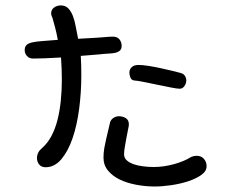

<svg xmlns="http://www.w3.org/2000/svg" viewBox="-20 -551 845 702"><path d="M380.9 -96.7Q382.8 -111.3 393.1 -118.7Q403.3 -126 415 -126Q428.7 -126 439.9 -119.1Q451.2 -112.3 451.2 -95.7Q451.2 -90.8 448.2 -77.6Q445.3 -64.5 442.4 -47.9Q439.5 -31.2 436.5 -14.6Q433.6 2 433.6 12.7Q433.6 26.4 443.4 35.2Q453.1 43.9 468.3 49.3Q483.4 54.7 502.9 57.1Q522.5 59.6 542 59.6Q578.1 59.6 615.7 49.3Q653.3 39.1 679.7 22.5Q688.5 18.6 699.2 18.6Q715.8 18.6 725.6 29.8Q735.4 41 735.4 56.6Q735.4 75.2 715.8 88.9Q696.3 102.5 668 111.8Q639.6 121.1 606.4 126Q573.2 130.9 545.9 130.9Q511.7 130.9 478 124.5Q444.3 118.2 418 105.5Q391.6 92.8 375 72.8Q358.4 52.7 358.4 25.4Q358.4 7.8 361.3 -9.3Q364.3 -26.4 368.2 -43ZM171.9 -485.4Q167 -495.1 167 -502Q167 -515.6 177.7 -523.4Q188.5 -531.2 202.1 -531.2Q218.8 -531.2 229 -521Q239.3 -510.7 246.1 -493.7Q252.9 -476.6 256.8 -454.6Q260.7 -432.6 265.6 -409.2L334 -413.1Q351.6 -414.1 366.2 -415.5Q380.9 -417 392.6 -417Q409.2 -417 417 -406.7Q424.8 -396.5 424.8 -383.8Q424.8 -372.1 418.5 -366.2Q412.1 -360.4 401.4 -357.9Q390.6 -355.5 376.5 -355Q362.3 -354.5 346.7 -352.5Q330.1 -351.6 312 -349.6Q293.9 -347.7 275.4 -346.7Q276.4 -329.1 276.9 -311Q277.3 -293 277.3 -275.4Q277.3 -213.9 269.5 -153.8Q261.7 -93.8 245.6 -46.4Q229.5 1 204.6 30.8Q179.7 60.5 146.5 60.5Q131.8 60.5 123.5 50.8Q115.2 41 115.2 27.3Q115.2 5.9 132.8 -8.8Q153.3 -26.4 167.5 -52.7Q181.6 -79.1 189.9 -111.3Q198.2 -143.6 202.1 -181.2Q206.1 -218.8 206.1 -258.8Q206.1 -300.8 203.1 -340.8Q168.9 -338.9 144.5 -337.9Q120.1 -336.9 101.6 -336.9Q86.9 -336.9 78.6 -346.2Q70.3 -355.5 70.3 -367.2Q70.3 -379.9 76.7 -386.2Q83 -392.6 97.7 -396Q112.3 -399.4 135.3 -400.9Q158.2 -402.3 191.4 -405.3Q186.5 -431.6 181.2 -451.7Q175.8 -471.7 171.9 -485.4ZM470.7 -256.8Q460.9 -257.8 457 -267.1Q453.1 -276.4 453.1 -286.1Q453.1 -296.9 461.4 -305.2Q469.7 -313.5 486.3 -313.5Q501 -313.5 522.9 -310.1Q544.9 -306.6 567.4 -301.8Q589.8 -296.9 609.9 -292Q629.9 -287.1 640.6 -284.2Q651.4 -281.2 656.2 -273.4Q661.1 -265.6 661.1 -256.8Q661.1 -246.1 654.3 -236.3Q647.5 -226.6 636.7 -226.6Q627.9 -226.6 605.5 -231Q583 -235.4 557.6 -240.7Q532.2 -246.1 507.8 -251Q483.4 -255.9 470.7 -256.8Z"/></svg>

Font: Hi Melody
Style: Regular
Weight: 400
Designer: YoonDesign Inc.
Foundry: YoonDesign Inc.
Version: Version 3.00